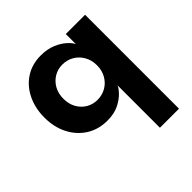

<svg xmlns="http://www.w3.org/2000/svg" viewBox="-170 -554 894 894"><g transform="rotate(-45 277.0 -107.0)"><path d="M383 208V-71.5Q379.5 -60 361 -40Q342.5 -20 310.8 -4Q279 12 234 12Q175.5 12 130.8 -16.2Q86 -44.5 61 -93.8Q36 -143 36 -205Q36 -267 59.8 -316.2Q83.5 -365.5 127 -394Q170.5 -422.5 229 -422.5Q271 -422.5 303 -409Q335 -395.5 355.2 -377Q375.5 -358.5 381.5 -344V-410.5H508.5V208ZM269 -89Q301 -89 326.2 -103.8Q351.5 -118.5 366.5 -144.8Q381.5 -171 381.5 -205Q381.5 -239 366.5 -265.2Q351.5 -291.5 326.2 -306.5Q301 -321.5 269 -321.5Q239.5 -321.5 214.8 -306.8Q190 -292 175.2 -265.8Q160.5 -239.5 160.5 -205Q160.5 -170.5 175.2 -144.2Q190 -118 214.8 -103.5Q239.5 -89 269 -89Z"/></g></svg>

Font: League Spartan Thin SemiBold
Style: Regular
Weight: 600
Version: Version 2.002